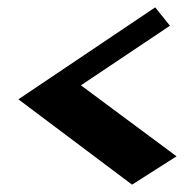

<svg xmlns="http://www.w3.org/2000/svg" viewBox="-20 -584 530 522"><path d="M339 -82 30 -314 402 -564 442 -514 200 -352 460 -159Z"/></svg>

Font: Inknut Antiqua ExtraBold
Style: Regular
Weight: 800
Designer: Claus Eggers Sørensen
Foundry: Claus Eggers Sørensen
Version: Version 1.003; ttfautohint (v1.8.2) -l 8 -r 50 -G 200 -x 14 